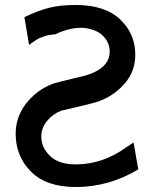

<svg xmlns="http://www.w3.org/2000/svg" viewBox="-20 -733 637 772"><path d="M43 -195Q43 -262 84 -315.5Q125 -369 189 -395Q201 -400 289 -421Q421 -447 421 -526Q421 -561 395 -588Q369 -615 316 -621Q262 -624 200 -594V-595Q188 -594 177 -592Q166 -590 156.5 -586.5Q147 -583 140.5 -580.5Q134 -578 126 -572.5Q118 -567 114.5 -565Q111 -563 104 -558L97 -552L78 -664Q134 -691 178.5 -702Q223 -713 284 -713Q402 -713 463 -655Q524 -597 524 -513Q524 -447 482.5 -398.5Q441 -350 381 -327Q356 -318 296.5 -304.5Q237 -291 226 -288Q191 -274 168.5 -246Q146 -218 146 -184Q146 -140 181 -106Q216 -72 285 -72Q394 -72 491 -143Q495 -145 500.5 -149Q506 -153 510.5 -156Q515 -159 517 -160L536 -52Q418 19 285 19Q166 19 104.5 -43Q43 -105 43 -195Z"/></svg>

Font: Coval
Style: Medium
Weight: 500
Foundry: Context Ltd
Version: Version 001.000